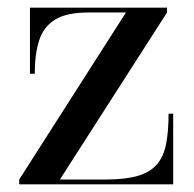

<svg xmlns="http://www.w3.org/2000/svg" viewBox="-20 -480 506 500"><path d="M30 0V-12.5L308 -447.5H210.5Q153.5 -447.5 123.2 -428.8Q93 -410 81.8 -374.2Q70.5 -338.5 70.5 -288H58V-460H415V-447.5L136 -12.5H255Q306.5 -12.5 338.8 -22Q371 -31.5 388.5 -51.8Q406 -72 412.5 -104.8Q419 -137.5 419 -184H431V0Z"/></svg>

Font: Bodoni Moda 18pt
Style: Regular
Weight: 400
Designer: Owen Earl
Foundry: indestructible type
Version: Version 2.005